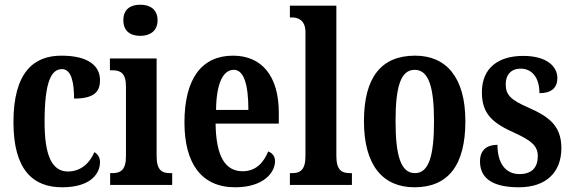

<svg xmlns="http://www.w3.org/2000/svg" viewBox="-20 -784 2425 814"><path d="M243 10C367 10 404 -50 404 -97C404 -117 394 -131 380 -139C361 -93 323 -57 268 -57C198 -57 169 -129 169 -267C169 -440 198 -491 243 -491C283 -491 294 -433 294 -366C385 -366 404 -400 404 -444C404 -503 357 -548 240 -548C126 -548 37 -481 37 -266C37 -64 120 10 243 10Z M575 -632C615 -632 648 -652 648 -698C648 -745 615 -764 575 -764C533 -764 503 -745 503 -698C503 -652 533 -632 575 -632ZM447 0H710V-50H701C666 -50 644 -63 644 -122V-536H446V-486H458C491 -486 514 -473 514 -418V-121C514 -63 491 -50 456 -50H447Z M977 10C1097 10 1146 -52 1146 -101C1146 -123 1133 -136 1117 -142C1098 -95 1065 -58 1009 -58C935 -58 896 -120 894 -260H1162V-306C1162 -464 1088 -548 968 -548C837 -548 762 -453 762 -265C762 -91 834 10 977 10ZM1033 -318H896C897 -428 925 -488 971 -488C1015 -488 1033 -423 1033 -318Z M1209 0H1472V-50H1463C1429 -50 1406 -63 1406 -122V-760H1209V-710H1219C1239 -710 1275 -702 1275 -648V-122C1275 -63 1252 -50 1219 -50H1209Z M1737 10C1879 10 1953 -82 1953 -270C1953 -457 1871 -548 1740 -548C1597 -548 1523 -457 1523 -270C1523 -82 1604 10 1737 10ZM1739 -50C1679 -50 1657 -125 1657 -270C1657 -414 1678 -488 1738 -488C1798 -488 1820 -414 1820 -270C1820 -125 1799 -50 1739 -50Z M2180 10C2297 10 2360 -55 2360 -156C2360 -250 2308 -289 2222 -327C2147 -360 2124 -380 2124 -427C2124 -468 2148 -493 2187 -493C2234 -493 2267 -457 2267 -389C2318 -389 2343 -412 2343 -453C2343 -501 2300 -547 2198 -547C2093 -547 2023 -496 2023 -393C2023 -301 2068 -262 2165 -219C2232 -188 2260 -166 2260 -122C2260 -76 2237 -46 2182 -46C2125 -46 2089 -90 2089 -170C2049 -170 2015 -152 2015 -100C2015 -33 2061 10 2180 10Z"/></svg>

Font: Noto Serif Myanmar ExtraCondensed
Style: Bold
Weight: 700
Width: 2
Designer: Ben Mitchell and the Monotype Design Team
Foundry: Monotype Imaging Inc.
Version: Version 2.106